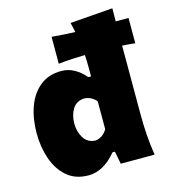

<svg xmlns="http://www.w3.org/2000/svg" viewBox="-113 -838 835 943"><g transform="rotate(-15 305.0 -367.0)"><path d="M222 14.5Q155 14.5 112 -22.8Q69 -60 48.2 -120.5Q27.5 -181 27.5 -250.5Q27.5 -325 49.2 -385Q71 -445 114.5 -480.2Q158 -515.5 223 -515.5Q258 -515.5 288.8 -498.5Q319.5 -481.5 344 -452H358V-493Q358 -528.5 356 -561Q324.5 -560.5 290.5 -558.8Q256.5 -557 221 -553V-690Q252.5 -687 282.2 -685.2Q312 -683.5 340 -682.5Q335 -707 328.5 -731.5L545.5 -748Q545 -717 545 -681.5H610V-553Q578.5 -556.5 544.5 -558.5Q544.5 -542.5 544.5 -526.2Q544.5 -510 544.5 -493V-214.5Q544.5 -152 548.2 -102.2Q552 -52.5 560 0H388L375.5 -64.5H363.5Q297.5 14.5 222 14.5ZM296 -142Q335.5 -145.5 358 -183.5V-325.5Q333 -354.5 296.5 -356Q257.5 -354 238 -323.2Q218.5 -292.5 218.5 -249Q218.5 -208 238 -176.2Q257.5 -144.5 296 -142Z"/></g></svg>

Font: Commissioner Flair ExtraBold
Style: Regular
Weight: 800
Designer: Kostas Bartsokas
Foundry: Kostas Bartsokas
Version: Version 1.000; ttfautohint (v1.8.3)